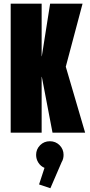

<svg xmlns="http://www.w3.org/2000/svg" viewBox="-20 -720 490 1042"><path d="M265 0 207 -303H206V0H38V-700H206V-415H207L252 -700H428L337 -358L442 0ZM325 120.5Q325 143 314.5 160L253.5 301.5L192 281L221.5 191Q201 182.5 188.5 163.2Q176 144 176 120.5Q176 90 197.5 68.2Q219 46.5 250.5 46.5Q282 46.5 303.5 68.2Q325 90 325 120.5Z"/></svg>

Font: League Mono Condensed ExtraBold
Style: Regular
Weight: 800
Width: 1
Designer: Tyler Finck
Foundry: The League of Moveable Type / Tyler Finck
Version: Version 2.210